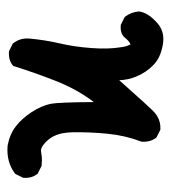

<svg xmlns="http://www.w3.org/2000/svg" viewBox="10 -494 479 540"><g transform="rotate(90 250.0 -223.5)"><path d="M388.7 -4.9Q356 -11.2 334.5 -28.3Q313 -44.9 294.9 -72.3Q276.9 -100.1 271.5 -126Q267.1 -148.9 266.6 -247.6Q254.4 -231.4 244.1 -214.8Q233.9 -198.2 225.3 -181.2Q216.8 -164.1 209.5 -146.5Q197.3 -115.7 186.3 -84.7Q175.3 -53.7 165.5 -22.5L165 -21L164.1 -20Q156.2 -13.2 146.2 -10.5Q136.2 -7.8 124.5 -8.8H123.5L122.6 -9.3L103 -19L101.6 -19.5L101.1 -21Q85.9 -40 87.9 -65.9Q91.8 -109.4 101.6 -151.9Q111.3 -193.4 114.7 -241.2Q118.2 -288.6 112.3 -323.7Q111.8 -327.6 111.1 -331.3Q110.4 -335 109.6 -337.6Q108.9 -340.3 107.9 -342.5Q106.9 -344.7 106.4 -346.4Q106 -348.1 105.2 -349.1Q104.5 -350.1 104 -350.6Q99.6 -348.6 95.2 -345Q90.8 -341.3 86.4 -335.9Q74.7 -320.8 50.3 -323.2H49.3L48.3 -323.7L28.8 -333.5L27.3 -334.5L26.4 -335.4Q13.7 -352.1 11.7 -373.5V-374V-374.5Q12.7 -382.3 16.1 -390.1Q19.5 -397.9 25.4 -405.8Q31.2 -413.6 40 -421.9Q66.4 -448.7 105.5 -441.4Q124.5 -438 138.9 -431.2Q153.3 -424.3 163.1 -414.1Q172.9 -404.8 180.9 -392.8Q189 -380.9 194.8 -366.7Q204.1 -344.7 205.1 -318.8Q225.1 -340.8 244.1 -362.3Q268.1 -389.6 289.6 -412.1Q297.4 -420.4 305.9 -425.5Q314.5 -430.7 323.7 -432.9Q333 -435.1 343.3 -434.6H344.2L345.2 -434.1L364.7 -424.3L366.2 -423.3L367.2 -422.4Q379.9 -405.3 377.9 -381.3V-380.4L377.4 -379.9Q360.4 -335.4 355.5 -284.7Q350.6 -233.4 351.6 -186.5Q351.6 -180.2 352.3 -174.1Q353 -168 353.8 -162.6Q354.5 -157.2 356 -152.1Q357.4 -147 359.1 -142.3Q360.8 -137.7 363 -133.5Q365.2 -129.4 367.7 -125.7Q370.1 -122.1 373 -118.7Q379.9 -110.8 386.2 -106Q392.6 -101.1 397.5 -99.6Q402.3 -98.1 406.7 -99.1Q412.6 -100.1 418.9 -100.8Q425.3 -101.6 431.6 -101.3Q438 -101.1 444.8 -100.6H445.8L446.8 -100.1L466.3 -90.3L467.8 -89.8L468.3 -88.9Q481.4 -73.2 479.5 -49.3V-48.3L479 -47.4L469.2 -27.8L468.3 -26.4L467.3 -25.4Q434.6 -1 389.2 -4.9Z"/></g></svg>

Font: NaikaiFont
Style: SemiBold
Weight: 600
Version: Version 1.89